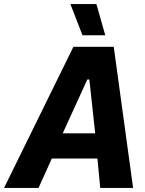

<svg xmlns="http://www.w3.org/2000/svg" viewBox="-70 -932 720 952"><path d="M-50 0H121L187 -146H413L427 0H590L494 -700H294ZM339 -757H452L408 -912H279ZM241 -271 363 -538H373L402 -271Z"/></svg>

Font: Fixel Text 20240404
Style: Bold Italic
Weight: 700
Width: 4
Italic angle: -10°
Designer: AlfaBravo + MacPaw
Foundry: Kyrylo Tkachov, Marchela Mozhyna, Serhii Makarenko, Maria Weinstein, Zakhar Kryvoshyya
Version: Version 1.211;Glyphs 3.2 (3225)